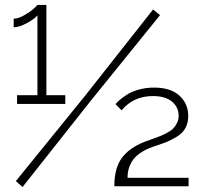

<svg xmlns="http://www.w3.org/2000/svg" viewBox="-20 -751 822 774"><path d="M243.2 -367.2V-332H48.8V-367.2H130.9V-689Q118.7 -674.3 88.1 -657.7Q57.6 -641.1 35.2 -641.1V-675.8Q53.7 -675.8 77.6 -689.5Q101.6 -703.1 115 -715.3Q128.4 -727.5 130.9 -731H167V-367.2ZM43.9 -21 323.2 -365.2 597.2 -712.9 625 -689.9 346.2 -345.2 70.8 2.9ZM440.9 0Q440.9 -73.7 471.4 -114.7Q502 -155.8 564.9 -180.2Q573.2 -183.1 595 -190.9Q616.7 -198.7 627 -202.9Q637.2 -207 654.1 -216.1Q670.9 -225.1 679 -233.6Q687 -242.2 693.6 -255.4Q700.2 -268.6 700.2 -284.2Q700.2 -318.4 673.6 -341.1Q647 -363.8 596.2 -363.8Q518.1 -363.8 470.2 -306.2L445.8 -331.1Q451.2 -337.9 460.4 -346.2Q469.7 -354.5 489 -367.7Q508.3 -380.9 537.8 -389.4Q567.4 -397.9 601.1 -397.9Q667.5 -397.9 703.1 -365.7Q738.8 -333.5 738.8 -283.2Q738.8 -255.9 727.5 -234.9Q716.3 -213.9 692.4 -199.7Q668.5 -185.5 652.8 -179.2Q637.2 -172.9 607.9 -163.1Q605 -162.1 603 -161.4Q601.1 -160.6 599.1 -160.2Q565.9 -148.9 543.5 -132.8Q521 -116.7 511 -98.6Q501 -80.6 497.6 -65.9Q494.1 -51.3 494.1 -34.2H740.2V0Z"/></svg>

Font: Rawline Light
Style: Regular
Weight: 300
Designer: Matt McInerney, Pablo Impallari, Rodrigo Fuenzalida
Foundry: Matt McInerney, Pablo Impallari, Rodrigo Fuenzalida
Version: Version 4.020;PS 004.020;hotconv 1.0.88;makeotf.lib2.5.64775